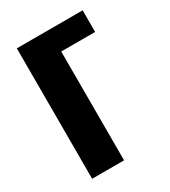

<svg xmlns="http://www.w3.org/2000/svg" viewBox="-131 -563 558 631"><g transform="rotate(-30 148.0 -247.5)"><path d="M32.6 0V-495H282.4V-413H153.8V0Z"/></g></svg>

Font: Alumni Sans SC Thin
Style: Regular
Weight: 100
Designer: Robert E. Leuschke
Foundry: Robert E. Leuschke
Version: Version 1.018